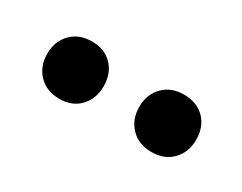

<svg xmlns="http://www.w3.org/2000/svg" viewBox="-32 -728 401 318"><g transform="rotate(30 168.0 -569.0)"><path d="M82 -514Q57.5 -514 42.5 -529.5Q27.5 -545 27.5 -569Q27.5 -593 42.5 -608.2Q57.5 -623.5 82 -623.5Q106.5 -623.5 121 -608.2Q135.5 -593 135.5 -568.5Q135.5 -545 121 -529.5Q106.5 -514 82 -514ZM258 -514Q233.5 -514 218.5 -529.5Q203.5 -545 203.5 -569Q203.5 -593 218.5 -608.2Q233.5 -623.5 258 -623.5Q283 -623.5 297.8 -608.2Q312.5 -593 312.5 -568.5Q312.5 -545 297.8 -529.5Q283 -514 258 -514Z"/></g></svg>

Font: Fraunces 60pt
Style: Regular
Weight: 400
Version: Version 1.000;[b76b70a41]